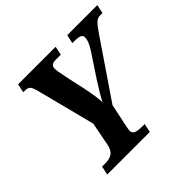

<svg xmlns="http://www.w3.org/2000/svg" viewBox="-173 -898 1081 1081"><g transform="rotate(-45 367.5 -357.0)"><path d="M111 -52H136Q169 -52 190 -65Q211 -78 219 -114L247 -258L157 -609Q149 -640 139.5 -651Q130 -662 105 -662H93L104 -714H403L392 -662H351Q312 -662 312 -631Q312 -612 323 -561L327 -540L349 -441Q368 -351 369 -306Q385 -340 437 -421L530 -562Q558 -606 558 -635Q558 -649 545 -655.5Q532 -662 502 -662H484L496 -714H735L724 -662H707Q685 -662 669.5 -647.5Q654 -633 623 -587L397 -255L367 -112Q363 -90 363 -86Q363 -66 379.5 -59Q396 -52 428 -52H450L439 0H100Z"/></g></svg>

Font: Noto Serif Narrow
Style: Bold Italic
Weight: 700
Width: 4
Italic angle: -12°
Designer: Monotype Design Team
Foundry: Monotype Imaging Inc.
Version: Version 1.001